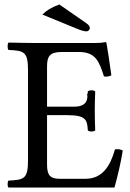

<svg xmlns="http://www.w3.org/2000/svg" viewBox="-20 -837 582 857"><path d="M312 -361H190V-541C190 -585 202 -605 256 -605H331C406 -605 422 -565 444 -496C447 -496 450 -495 453 -495C462 -495 470 -497 477 -501C472 -542 457 -638 455 -646C455 -648 454 -649 451 -649C434 -646 426 -645 402 -645H147C116 -645 58 -646 18 -647C15 -644 14 -637 14 -630C14 -624 15 -617 18 -614C88 -611 105 -606 105 -523V-122C105 -39 88 -34 18 -31C15 -28 14 -21 14 -14C14 -8 15 -3 18 0H491C505 -50 520 -114 528 -165C521 -169 513 -171 505 -171C501 -171 497 -171 493 -170C473 -98 438 -39 362 -39H246C204 -39 190 -55 190 -102V-323H281C366 -323 369 -300 372 -255C375 -252 382 -250 388 -250C395 -250 402 -252 405 -255C404 -281 403 -309 403 -343C403 -371 404 -405 405 -429C402 -432 395 -434 388 -434C382 -434 375 -432 372 -429C372 -421 371 -418 370 -418C369 -418 369 -417 369 -415C369 -414 370 -411 370 -408C370 -391 365 -361 312 -361ZM245 -817C211 -805 187 -790 169 -772L323 -709C344 -700 358 -697 366 -697C374 -697 381 -704 381 -712C381 -719 377 -725 366 -733Z"/></svg>

Font: Ponomar Unicode
Style: Regular
Weight: 400
Version: 1.3